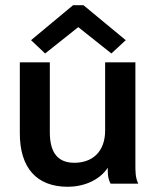

<svg xmlns="http://www.w3.org/2000/svg" viewBox="-20 -704 603 736"><path d="M153 -499 280 -600 407 -499 462 -550 300 -684H260L99 -550ZM240 12C299 12 361 -12 393 -61C393 -40 393 -20 404 0H510C499 -23 499 -45 499 -74V-465H383V-204C383 -120 332 -80 265 -80C204 -80 171 -116 171 -197V-465H56V-196C55 -60 121 12 240 12Z"/></svg>

Font: Inconsolata SemiExpanded
Style: Bold
Weight: 700
Width: 6
Monospace: yes
Designer: Raph Levien, Cyreal, Brenton Simpson
Foundry: Raph Levien, Cyreal, Google
Version: Version 3.100